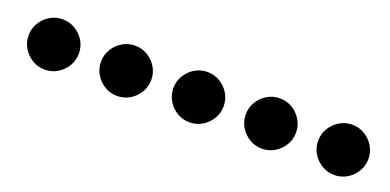

<svg xmlns="http://www.w3.org/2000/svg" viewBox="-13 -878 2026 997"><g transform="rotate(20 1000.0 -380.0)"><path d="M80 -380Q80 -342 99 -310.5Q118 -279 149.5 -260Q181 -241 219 -241Q257 -241 288.5 -260Q320 -279 339 -310.5Q358 -342 358 -380Q358 -418 339 -449.5Q320 -481 288.5 -500Q257 -519 219 -519Q181 -519 149.5 -500Q118 -481 99 -449.5Q80 -418 80 -380Z M480 -380Q480 -342 499 -310.5Q518 -279 549.5 -260Q581 -241 619 -241Q657 -241 688.5 -260Q720 -279 739 -310.5Q758 -342 758 -380Q758 -418 739 -449.5Q720 -481 688.5 -500Q657 -519 619 -519Q581 -519 549.5 -500Q518 -481 499 -449.5Q480 -418 480 -380Z M880 -380Q880 -342 899 -310.5Q918 -279 949.5 -260Q981 -241 1019 -241Q1057 -241 1088.5 -260Q1120 -279 1139 -310.5Q1158 -342 1158 -380Q1158 -418 1139 -449.5Q1120 -481 1088.5 -500Q1057 -519 1019 -519Q981 -519 949.5 -500Q918 -481 899 -449.5Q880 -418 880 -380Z M1280 -380Q1280 -342 1299 -310.5Q1318 -279 1349.5 -260Q1381 -241 1419 -241Q1457 -241 1488.5 -260Q1520 -279 1539 -310.5Q1558 -342 1558 -380Q1558 -418 1539 -449.5Q1520 -481 1488.5 -500Q1457 -519 1419 -519Q1381 -519 1349.5 -500Q1318 -481 1299 -449.5Q1280 -418 1280 -380Z M1680 -380Q1680 -342 1699 -310.5Q1718 -279 1749.5 -260Q1781 -241 1819 -241Q1857 -241 1888.5 -260Q1920 -279 1939 -310.5Q1958 -342 1958 -380Q1958 -418 1939 -449.5Q1920 -481 1888.5 -500Q1857 -519 1819 -519Q1781 -519 1749.5 -500Q1718 -481 1699 -449.5Q1680 -418 1680 -380Z"/></g></svg>

Font: text-security-disc
Style: Regular
Weight: 400
Monospace: yes
Foundry: Oskari Noppa
Version: Version 3.000;hotconv 1.0.118;makeotfexe 2.5.65603